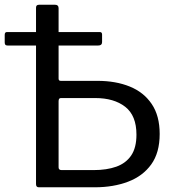

<svg xmlns="http://www.w3.org/2000/svg" viewBox="-20 -795 735 815"><path d="M144.7 0Q132.9 0 132.9 -13.6V-762.1Q132.9 -768.6 135.9 -771.7Q138.9 -774.8 145.9 -774.8H213.9Q228.7 -774.8 228.7 -760.3V-461.3Q228.7 -451.8 237.8 -451.8H393.7Q471.3 -451.8 530.7 -427.7Q590 -403.7 623.9 -353.7Q657.8 -303.8 657.8 -226.4Q657.8 -146.7 621.9 -97Q586 -47.3 523.6 -23.7Q461.3 0 382.2 0ZM241.6 -73H377.6Q433.2 -73 474 -87.6Q514.7 -102.3 537 -135.2Q559.2 -168.1 559.2 -223.4Q559.2 -304.6 511.5 -341.7Q463.8 -378.8 384.3 -378.8H238.5Q228.7 -378.8 228.7 -365.5V-84.6Q228.7 -73 241.6 -73ZM13.3 -601.7Q5.4 -601.7 2.7 -605Q0 -608.3 0 -615V-647Q0 -659 9.5 -659H403.8Q413.3 -659 413.3 -648.3V-616.2Q413.3 -601.7 395.9 -601.7Z"/></svg>

Font: Libre Franklin Thin
Style: Regular
Weight: 100
Designer: Pablo Impallari, Rodrigo Fuenzalida, Nhung Nguyen
Foundry: Impallari Type
Version: Version 3.000